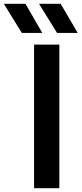

<svg xmlns="http://www.w3.org/2000/svg" viewBox="-94 -983 426 1003"><path d="M223 -963 312 -811H204L110 -963ZM39 -963 127 -811H20L-74 -963ZM84 -750H216V0H84Z"/></svg>

Font: Bounded
Style: Regular
Weight: 400
Designer: Vlad Churkin
Version: Version 1.0